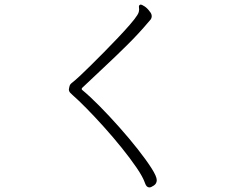

<svg xmlns="http://www.w3.org/2000/svg" viewBox="-20 -770 1040 839"><path d="M281 -380Q283 -392 285 -397Q287 -402 292.5 -406.5Q298 -411 310 -421Q313 -423 331 -440Q349 -457 376 -483.5Q403 -510 434 -541.5Q465 -573 494.5 -604Q524 -635 547 -661.5Q570 -688 580 -704Q585 -712 586.5 -718Q588 -724 588 -728Q588 -732 587.5 -735Q587 -738 587 -741Q587 -746 590 -748Q593 -750 594 -750Q600 -750 612 -742Q624 -734 634 -720Q643 -710 643 -699Q643 -691 638.5 -685Q634 -679 629 -674Q587 -624 536 -573.5Q485 -523 434 -475.5Q383 -428 339 -386Q337 -384 337 -381Q337 -379 338 -378Q372 -350 414.5 -307Q457 -264 501 -214.5Q545 -165 582 -118Q619 -71 642 -35Q665 1 665 17Q665 32 652.5 40.5Q640 49 633 49Q620 49 614 31Q605 4 577 -37Q549 -78 511.5 -124.5Q474 -171 433.5 -216Q393 -261 357.5 -297Q322 -333 299 -353Q293 -358 287 -364.5Q281 -371 281 -379Z"/></svg>

Font: Moon Stars Kai HW Light
Style: Regular
Weight: 300
Designer: GuiWonder
Version: Version 1.101